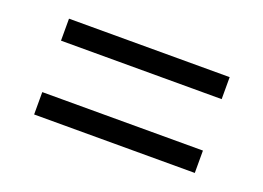

<svg xmlns="http://www.w3.org/2000/svg" viewBox="-53 -598 664 484"><g transform="rotate(20 279.5 -356.5)"><path d="M64 -426V-485H495V-426ZM64 -228V-288H495V-228Z"/></g></svg>

Font: Noto Serif Gujarati Medium
Style: Regular
Weight: 500
Version: Version 2.102